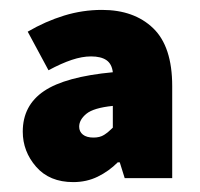

<svg xmlns="http://www.w3.org/2000/svg" viewBox="-20 -728 404 388"><path d="M128 -360Q80 -360 53 -391Q26 -422 26 -462Q26 -515 69 -544Q112 -573 208 -582Q206 -599 195 -606.5Q184 -614 164 -614Q146 -614 125 -607Q104 -600 78 -586L36 -664Q72 -685 109.5 -696.5Q147 -708 186 -708Q251 -708 289.5 -671Q328 -634 328 -554V-368H232L222 -400H218Q200 -382 177.5 -371Q155 -360 128 -360ZM169 -450Q182 -450 190.5 -455.5Q199 -461 208 -470V-514Q169 -510 154.5 -498Q140 -486 140 -472Q140 -462 147.5 -456Q155 -450 169 -450Z"/></svg>

Font: Source Sans 3 ExtraLight Black
Style: Regular
Weight: 900
Version: Version 3.052;hotconv 1.1.0;makeotfexe 2.6.0